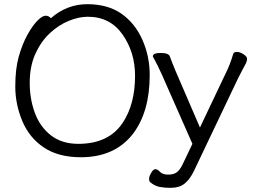

<svg xmlns="http://www.w3.org/2000/svg" viewBox="-20 -733 1221 917"><path d="M710 -464Q710 -480 747.5 -480Q785 -480 791 -464Q799 -441 819 -393L935 -124L1058 -383Q1078 -422 1094 -476Q1097 -485 1111.5 -485Q1126 -485 1143 -474Q1160 -463 1160 -452Q1160 -441 1154.5 -430.5Q1149 -420 1138 -399.5Q1127 -379 1118 -361L907 82Q887 124 861.5 144Q836 164 797 164H787Q768 164 744 160Q720 156 697 137Q692 132 692 121Q692 110 702 92.5Q712 75 722 75Q732 75 744.5 88Q757 101 783.5 101Q810 101 825.5 89Q841 77 855 46L899 -46L753 -377Q731 -425 720.5 -443.5Q710 -462 710 -464ZM223 -646Q299 -713 397 -713Q495 -713 560 -667.5Q625 -622 660 -543Q695 -464 695 -375Q695 -200 616 -95Q529 18 366 18Q259 18 189.5 -28.5Q120 -75 86.5 -155Q53 -235 53 -319.5Q53 -404 69.5 -462.5Q86 -521 110 -565Q134 -609 158 -633.5Q182 -658 197.5 -658Q213 -658 223 -646ZM354 -46Q498 -46 565 -145Q625 -234 625 -371Q625 -483 565.5 -568Q506 -653 399 -653Q356 -653 307.5 -633Q259 -613 217 -573.5Q175 -534 148.5 -475Q122 -416 122 -337.5Q122 -259 147 -192.5Q172 -126 224 -86Q276 -46 354 -46Z"/></svg>

Font: LXGW Bright GB
Style: Regular
Weight: 400
Designer: Christian Thalmann (Catharsis Fonts)
Foundry: LXGW / Christian Thalmann (Catharsis Fonts) / Fontworks Inc.
Version: Version 5.510